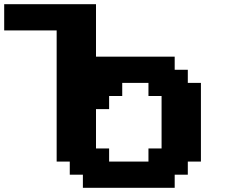

<svg xmlns="http://www.w3.org/2000/svg" viewBox="-20 -895 1102 915"><path d="M375 0H812.5V-62.5H875V-125H937.5V-500H875V-562.5H812.5V-625H437.5V-875H0V-750H250V-125H312.5V-62.5H375ZM687.5 -125H500V-187.5H437.5V-375H500V-437.5H562.5V-500H687.5V-437.5H750V-187.5H687.5Z"/></svg>

Font: Faithful 32x
Style: Semibold
Weight: 400
Foundry: Faithful Resource Pack
Version: Version 1.0; January 27, 2023